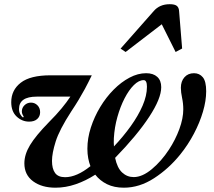

<svg xmlns="http://www.w3.org/2000/svg" viewBox="-20 -883 1018 914"><path d="M244 10.5Q179 10.5 137.5 -20Q96 -50.5 96 -105.5Q96 -147.5 122.8 -192Q149.5 -236.5 213 -301.5Q248.5 -337 273.2 -367Q298 -397 315 -423H155Q70.5 -423 70.5 -364Q70.5 -350 76 -339.8Q81.5 -329.5 89.5 -323.5L93 -327.5Q90 -332 87 -338.5Q84 -345 84 -352.5Q84 -370 96.8 -382.2Q109.5 -394.5 127.5 -394.5Q145.5 -394.5 158.2 -381.8Q171 -369 171 -349Q171 -329 157.2 -316.5Q143.5 -304 118.5 -304Q85 -304 59.2 -328.2Q33.5 -352.5 33.5 -396.5Q33.5 -454 78.8 -489.2Q124 -524.5 220.5 -524.5H417Q398.5 -486.5 383.8 -459.2Q369 -432 354.2 -407.5Q339.5 -383 319.5 -353Q262.5 -265 245 -209.2Q227.5 -153.5 227.5 -117Q227.5 -80 242 -59.8Q256.5 -39.5 290 -39.5Q345 -39.5 410.5 -92Q404 -108.5 400 -129.5Q396 -150.5 396 -175Q396 -225 412.5 -276Q429 -327 457 -373.5Q485 -420 521 -456.2Q557 -492.5 596.8 -513.5Q636.5 -534.5 675.5 -534.5Q709.5 -534.5 728.5 -517.2Q747.5 -500 747.5 -468Q747.5 -414 690.2 -326.8Q633 -239.5 528 -131.5Q538 -83.5 561.5 -61.8Q585 -40 616.5 -40Q657.5 -40 703 -78Q748.5 -116 784.5 -171Q815 -217.5 833.8 -268.5Q852.5 -319.5 852.5 -362.5Q852.5 -390 846.8 -417Q841 -444 841 -465Q841 -496 858 -515.2Q875 -534.5 903.5 -534.5Q929.5 -534.5 945.5 -515.2Q961.5 -496 961.5 -448.5Q961.5 -403.5 946.2 -351.5Q931 -299.5 903.2 -246.8Q875.5 -194 838 -147.5Q783.5 -80 713.8 -34.8Q644 10.5 569.5 10.5Q523.5 10.5 489.5 -6.2Q455.5 -23 433.5 -51.5Q388.5 -22.5 340.5 -6Q292.5 10.5 244 10.5ZM522.5 -186Q566.5 -232.5 602.2 -282.2Q638 -332 658.8 -380Q679.5 -428 679.5 -470Q679.5 -501.5 664 -501.5Q641 -501.5 617.2 -478Q593.5 -454.5 573 -414.8Q552.5 -375 538.8 -326Q525 -277 522 -225.5Q521 -202.5 522.5 -186ZM578 -635.5 554 -651.5 712 -830.5Q740 -863 788 -863Q812 -863 821.8 -855Q831.5 -847 832.5 -830.5L847 -652L816 -635.5L750 -767.5Z"/></svg>

Font: Libre Caslon Text SemiBold Italic
Style: Regular
Weight: 600
Italic angle: -22.583°
Designer: Pablo Impallari, Rodrigo Fuenzalida, Katja Schimmel
Foundry: Pablo Impallari, Rodrigo Fuenzalida
Version: Version 2.000